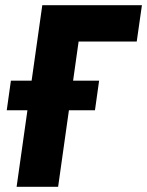

<svg xmlns="http://www.w3.org/2000/svg" viewBox="-20 -720 567 740"><path d="M6 -295 22 -409H362L346 -295ZM44 0 143 -700H527L507 -560H283L204 0Z"/></svg>

Font: Finlandica
Style: Italic
Weight: 400
Italic angle: -8°
Designer: Niklas Ekholm, Juho Hiilivirta, Jaakko Suomalainen
Foundry: Helsinki Type Studio
Version: Version 1.064